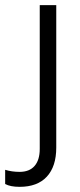

<svg xmlns="http://www.w3.org/2000/svg" viewBox="-81 -577 309 744"><path d="M-5 147Q-41 147 -61 136V81Q-35 89 -5 89Q33 89 53 66Q73 43 73 0V-557H137V-5Q137 68 100.5 107.5Q64 147 -5 147Z"/></svg>

Font: UN Bangla
Style: Regular
Weight: 400
Designer: Desinged by Rajon, Unicode developed by Rashed (IMGN)
Version: Version 2.001;March 19, 2023;FontCreator 14.0.0.2901 64-bit